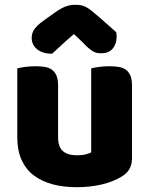

<svg xmlns="http://www.w3.org/2000/svg" viewBox="-20 -764 622 800"><path d="M52 -479Q62 -482 83.5 -485Q105 -488 128 -488Q150 -488 167.5 -485Q185 -482 197 -473Q209 -464 215.5 -448.5Q222 -433 222 -408V-193Q222 -152 242 -134.5Q262 -117 300 -117Q323 -117 337.5 -121Q352 -125 360 -129V-479Q370 -482 391.5 -485Q413 -488 436 -488Q458 -488 475.5 -485Q493 -482 505 -473Q517 -464 523.5 -448.5Q530 -433 530 -408V-104Q530 -54 488 -29Q453 -7 404.5 4.5Q356 16 299 16Q245 16 199.5 4Q154 -8 121 -33Q88 -58 70 -97.5Q52 -137 52 -193ZM288 -622Q254 -593 235 -575Q216 -557 197 -540Q158 -540 135 -558.5Q112 -577 112 -606Q112 -626 123 -642Q134 -658 160 -677L209 -712Q233 -729 252.5 -736.5Q272 -744 292 -744Q305 -744 315.5 -742.5Q326 -741 337 -735.5Q348 -730 361 -719.5Q374 -709 394 -692L464 -630Q465 -625 465.5 -621Q466 -617 466 -612Q466 -581 449.5 -561.5Q433 -542 402 -542Q392 -542 384 -543.5Q376 -545 367.5 -550Q359 -555 348 -564.5Q337 -574 322 -590Z"/></svg>

Font: Baloo Tammudu
Style: Regular
Weight: 400
Designer: Omkar Shende and Ek Type
Foundry: Ek Type
Version: Version 1.443;PS 1.000;hotconv 16.6.51;makeotf.lib2.5.65220;